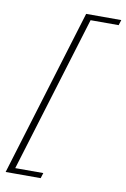

<svg xmlns="http://www.w3.org/2000/svg" viewBox="-93 -779 624 950"><g transform="rotate(10 219.0 -304.0)"><path d="M4.5 115.5 261 -724H437.5L429 -697H288L48 88.5H189L180.5 115.5Z"/></g></svg>

Font: Newsreader 9pt ExtraLight
Style: Italic
Weight: 250
Italic angle: -17°
Designer: Hugues Gentile
Foundry: Production Type
Version: Version 1.003